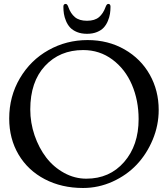

<svg xmlns="http://www.w3.org/2000/svg" viewBox="-20 -917 837 957"><path d="M295.9 -883.8Q295.9 -897.5 307.6 -897.5Q314.9 -897.5 320.3 -883.3Q320.8 -881.8 320.8 -881.3Q332 -849.6 353.5 -831.5Q375 -813.5 413.6 -813.5Q452.1 -813.5 473.4 -831.5Q494.6 -849.6 505.9 -881.3Q511.7 -897.5 519.5 -897.5Q530.8 -897.5 530.8 -883.8Q530.8 -865.2 528.1 -848.1Q525.4 -831.1 517.6 -812.3Q509.8 -793.5 497.3 -779.8Q484.9 -766.1 463.4 -757.3Q441.9 -748.5 413.6 -748.5Q385.3 -748.5 363.8 -757.3Q342.3 -766.1 329.6 -779.8Q316.9 -793.5 309.1 -812.3Q301.3 -831.1 298.6 -848.1Q295.9 -865.2 295.9 -883.8ZM25.9 -326.2Q25.9 -436.5 79.1 -526.9Q132.3 -617.2 221.7 -667.2Q311 -717.3 416.5 -717.3Q519 -717.3 600.6 -670.7Q682.1 -624 726.6 -544.7Q771 -465.3 771 -369.1Q771 -292.5 741.2 -220.9Q711.4 -149.4 661.4 -96.4Q611.3 -43.5 541 -11.7Q470.7 20 394 20Q287.1 20 203.1 -23.9Q119.1 -67.9 72.5 -146.7Q25.9 -225.6 25.9 -326.2ZM410.2 -26.4Q526.4 -26.4 598.6 -109.4Q670.9 -192.4 670.9 -323.2Q670.9 -416.5 637.5 -494.6Q604 -572.8 540.3 -620.1Q476.6 -667.5 394.5 -667.5Q277.8 -667.5 204.3 -588.4Q130.9 -509.3 130.9 -371.6Q130.9 -305.2 152.3 -242.4Q173.8 -179.7 210.4 -131.8Q247.1 -84 299.6 -55.2Q352.1 -26.4 410.2 -26.4Z"/></svg>

Font: Cooper*
Style: Regular
Weight: 400
Designer: Owen Earl
Foundry: indestructible type*
Version: Version 0.001